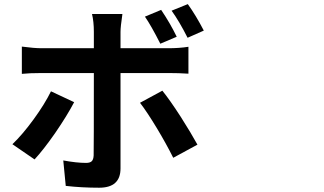

<svg xmlns="http://www.w3.org/2000/svg" viewBox="-20 -837 1540 914"><path d="M452.1 56.6Q368.2 56.6 293 47.9L281.2 -73.2Q344.7 -61.5 389.6 -61.5Q408.2 -61.5 416.5 -69.3Q424.8 -77.1 425.8 -96.7Q426.8 -132.8 426.8 -488.3V-489.3H178.7Q120.1 -489.3 84 -485.4V-615.2Q142.6 -607.4 178.7 -607.4H426.8V-685.5Q426.8 -733.4 418 -770.5H562.5V-768.6Q553.7 -709 553.7 -685.5V-607.4H781.2Q833 -607.4 877 -614.3V-486.3Q832 -489.3 782.2 -489.3H553.7V-35.2Q553.7 56.6 452.1 56.6ZM144.5 -78.1 39.1 -150.4Q87.9 -197.3 140.1 -269Q192.4 -340.8 222.7 -402.3L333 -350.6Q299.8 -287.1 242.2 -203.1Q185.5 -122.1 144.5 -78.1ZM804.7 -85.9Q771.5 -152.3 727.5 -225.6Q679.7 -304.7 646.5 -347.7L752.9 -405.3Q789.1 -360.4 840.8 -280.3Q888.7 -205.1 919.9 -148.4ZM743.2 -628.9Q699.2 -715.8 669.9 -757.8L747.1 -790Q790 -726.6 821.3 -662.1ZM873 -657.2Q833 -736.3 796.9 -786.1L874 -817.4Q912.1 -764.6 950.2 -691.4Z"/></svg>

Font: Bpmf GenYo Gothic B
Style: B
Weight: 700
Foundry: But Ko
Version: Version 1.320